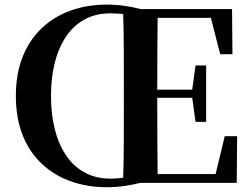

<svg xmlns="http://www.w3.org/2000/svg" viewBox="-20 -779 1072 818"><path d="M197.2 -370.5Q197.2 -294.7 213 -230.5Q228.8 -166.4 260.4 -118.7Q291.9 -71.1 339.7 -44.5Q387.5 -18 450.6 -18Q485 -18 516.5 -23.7Q547.9 -29.5 578.1 -39.7V0Q546.3 8 510.2 13.3Q474.1 18.6 434.6 18.6Q352.5 18.6 282.2 -6.3Q211.8 -31.2 159 -80.3Q106.2 -129.4 76.9 -202.1Q47.6 -274.7 47.6 -370.5Q47.6 -466.2 77.2 -538.8Q106.9 -611.4 159.4 -660.4Q211.8 -709.4 282.2 -734.4Q352.5 -759.4 434.6 -759.4Q471.9 -759.4 508.8 -754.3Q545.6 -749.2 578.1 -740.5V-701.1Q548.9 -712.1 517 -717.2Q485 -722.2 450.6 -722.2Q387.5 -722.2 339.7 -695.8Q291.9 -669.4 260.4 -621.8Q228.8 -574.2 213 -510.1Q197.2 -446.1 197.2 -370.5ZM504.3 0Q507 -85.2 507.4 -171.8Q507.7 -258.5 507.7 -346.1V-393.6Q507.7 -481.3 507.4 -567.7Q507 -654.1 504.3 -740.5H651.9Q650.9 -655.6 650.4 -567.7Q649.9 -479.8 649.9 -387.2V-359.2Q649.9 -263 650.4 -174.8Q650.9 -86.6 651.9 0ZM813.1 -259.7 798 -369.7V-390.7L813.1 -500.1H858.3V-259.7ZM577.5 -362.2V-397.1H824.3V-362.2ZM918.2 -548 878.4 -702.9H577.5V-740.5H968.6L970.3 -548ZM937.4 -198.6H990.3L988.6 0H577.5V-37.4H898.6Z"/></svg>

Font: Noto Serif SC ExtraLight
Style: Regular
Weight: 200
Designer: Ryoko NISHIZUKA 西塚涼子 (kana & ideographs); Frank Grießhammer (Latin, Greek & Cyrillic); Wenlong ZHANG 张文龙 (bopomofo); San
Foundry: Adobe
Version: Version 2.002-H1;hotconv 1.1.0;makeotfexe 2.6.0